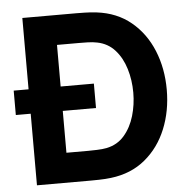

<svg xmlns="http://www.w3.org/2000/svg" viewBox="-52 -771 817 823"><g transform="rotate(-5 357.0 -360.0)"><path d="M10 -308V-413H355V-308ZM74 0V-720H307Q315.5 -720 342 -719.5Q368.5 -719 393 -716Q480 -705.5 540.5 -655.5Q601 -605.5 632.5 -528.5Q664 -451.5 664 -360Q664 -268.5 632.5 -191.5Q601 -114.5 540.5 -64.5Q480 -14.5 393 -4Q368.5 -1 342 -0.5Q315.5 0 307 0ZM212 -128H307Q320.5 -128 343.5 -128.8Q366.5 -129.5 385 -133Q432 -142.5 461.8 -177Q491.5 -211.5 505.8 -260Q520 -308.5 520 -360Q520 -414 505.2 -462.5Q490.5 -511 460.5 -544.5Q430.5 -578 385 -587Q366.5 -591 343.5 -591.5Q320.5 -592 307 -592H212Z"/></g></svg>

Font: Manrope ExtraLight ExtraBold
Style: Regular
Weight: 800
Version: Version 4.504